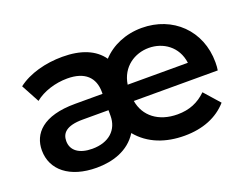

<svg xmlns="http://www.w3.org/2000/svg" viewBox="-89 -719 1171 905"><g transform="rotate(-20 496.5 -266.5)"><path d="M955 -269C955 -429 838 -540 683 -540C602 -540 531 -509 484 -458C446 -512 379 -540 285 -540C201 -540 117 -518 60 -474L109 -383C149 -416 211 -436 272 -436C360 -436 404 -393 404 -320V-311H266C104 -311 44 -241 44 -158C44 -60 125 7 260 7C339 7 422 -17 468 -91C524 -23 607 7 701 7C793 7 867 -23 917 -80L849 -157C809 -118 763 -99 704 -99C609 -99 544 -150 531 -229H952C954 -240 955 -253 955 -269ZM682 -440C753 -440 821 -396 832 -311H530C543 -397 612 -440 682 -440ZM271 -84C206 -84 167 -112 167 -160C167 -198 190 -229 275 -229H404V-201C404 -131 355 -84 271 -84Z"/></g></svg>

Font: Talent
Style: Bold
Weight: 600
Designer: Mike Powis
Version: Version 1.001;hotconv 1.0.109;makeotfexe 2.5.65596